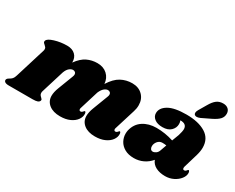

<svg xmlns="http://www.w3.org/2000/svg" viewBox="-144 -1172 1949 1593"><g transform="rotate(30 830.5 -376.0)"><path d="M951 -138Q949 -134 949 -126Q949 -119 952.5 -115Q956 -111 962 -111Q974 -111 982.5 -121.5Q991 -132 994 -132Q999 -132 1002 -125.5Q1005 -119 1005 -110Q1006 -81 986 -53.5Q966 -26 927.5 -8.5Q889 9 835 9Q769 9 730 -21.5Q691 -52 690 -103Q690 -140 708 -186L763 -330Q768 -343 768 -351Q768 -364 759.5 -371.5Q751 -379 739 -379Q722 -379 704 -364Q686 -349 672 -317L617 -138Q615 -134 615 -126Q615 -119 618.5 -115Q622 -111 628 -111Q640 -111 648.5 -121.5Q657 -132 660 -132Q665 -132 668 -125.5Q671 -119 671 -110Q672 -81 652 -53.5Q632 -26 593.5 -8.5Q555 9 501 9Q435 9 396 -21.5Q357 -52 356 -103Q356 -140 374 -186L429 -330Q434 -343 434 -351Q434 -364 425.5 -371.5Q417 -379 405 -379Q388 -379 370 -364.5Q352 -350 340 -318L274 -104Q270 -93 270 -83Q270 -71 275 -63.5Q280 -56 289 -48Q296 -42 299 -37Q302 -32 300 -25Q296 -12 281 -6Q266 0 234 0H6Q-20 0 -31.5 -8.5Q-43 -17 -40 -31Q-36 -43 -19 -52Q-4 -60 6 -71Q16 -82 23 -106L112 -395Q114 -400 114 -409Q114 -420 109.5 -426Q105 -432 95 -441Q85 -449 81 -455Q77 -461 80 -471Q86 -494 143 -511.5Q200 -529 262 -529Q311 -529 339.5 -502Q368 -475 367 -428Q408 -485 453.5 -507Q499 -529 552 -529Q610 -529 646.5 -495.5Q683 -462 687 -408Q730 -476 779 -502.5Q828 -529 886 -529Q947 -529 984.5 -492Q1022 -455 1022 -396Q1022 -365 1012 -335Z M1658 -357Q1658 -324 1646 -282L1605 -144Q1604 -140 1604 -134Q1604 -118 1617 -118Q1629 -118 1637.5 -128.5Q1646 -139 1649 -139Q1654 -139 1657.5 -132Q1661 -125 1661 -116Q1662 -89 1640.5 -61Q1619 -33 1583 -15Q1547 3 1504 3Q1452 3 1415 -16Q1378 -35 1364 -72Q1334 -36 1293 -16.5Q1252 3 1205 3Q1152 3 1116 -17.5Q1080 -38 1062.5 -70.5Q1045 -103 1045 -139Q1045 -155 1048 -170Q1064 -239 1117.5 -274Q1171 -309 1245 -309Q1328 -309 1408 -283L1433 -349Q1446 -391 1446 -414Q1445 -438 1430 -450Q1415 -462 1384 -462Q1390 -446 1390 -429Q1390 -392 1362 -365Q1334 -338 1282 -338Q1233 -338 1205.5 -359.5Q1178 -381 1178 -413Q1178 -463 1234 -496Q1290 -529 1405 -529Q1520 -529 1589 -486.5Q1658 -444 1658 -357ZM1286 -158Q1286 -142 1293.5 -132Q1301 -122 1315 -122Q1328 -122 1343.5 -132.5Q1359 -143 1366 -164L1387 -223Q1370 -226 1349 -226Q1321 -226 1303.5 -204.5Q1286 -183 1286 -158ZM1623 -761Q1654 -761 1672 -744.5Q1690 -728 1690 -700Q1690 -670 1670 -648Q1650 -626 1605 -604L1518 -562Q1499 -554 1486 -554Q1474 -554 1466.5 -560Q1459 -566 1459 -578Q1459 -591 1469 -608L1512 -681Q1536 -723 1561.5 -742Q1587 -761 1623 -761Z"/></g></svg>

Font: Shrikhand
Style: Regular
Weight: 400
Italic angle: -14°
Designer: Jonny Pinhorn
Foundry: Jonny Pinhorn
Version: Version 1.001;PS 1.001;hotconv 1.0.88;makeotf.lib2.5.647800